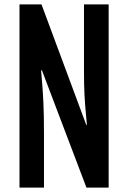

<svg xmlns="http://www.w3.org/2000/svg" viewBox="-20 -854 583 874"><path d="M68.8 -834H168.9L372.6 -285.6H375.5Q373.5 -311.5 370.4 -343.5Q367.2 -375.5 364.7 -420.4Q362.3 -465.3 362.3 -529.8V-834H474.6V0H373.5L170.9 -533.7H167Q169.4 -504.4 172.4 -469.7Q175.3 -435.1 177.7 -382.3Q180.2 -329.6 180.2 -245.1V0H68.8Z"/></svg>

Font: Fjalla One
Style: Regular
Weight: 400
Designer: Irina Smirnova, Eben Sorkin
Foundry: Sorkin Type
Version: Version 1.002; ttfautohint (v1.8.4.7-5d5b);gftools[0.9.25]